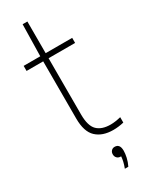

<svg xmlns="http://www.w3.org/2000/svg" viewBox="-247 -783 816 1050"><g transform="rotate(-30 161.0 -258.0)"><path d="M252.5 9Q184.5 9 145.8 -27.2Q107 -63.5 107 -147V-508H2V-540H107L111 -740H141V-540H308.5V-508H141V-153Q141 -81 169.8 -52.5Q198.5 -24 254.5 -24Q283 -24 319 -33V1Q285 9 252.5 9ZM200 224Q208 203 211.8 186.2Q215.5 169.5 216.5 155H213Q199.5 155 190.8 146Q182 137 182 123Q182 109.5 190.2 100.8Q198.5 92 211 92Q244 92 244 135Q244 153 238.8 176.8Q233.5 200.5 222 224Z"/></g></svg>

Font: Encode Sans SmCnd Th
Style: Regular
Weight: 100
Width: 4
Designer: Multiple Designers
Foundry: Impallari Type
Version: Version 3.002; ttfautohint (v1.8.3) -l 8 -r 50 -G 200 -x 14 